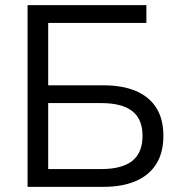

<svg xmlns="http://www.w3.org/2000/svg" viewBox="-20 -725 700 745"><path d="M87 0V-705H548V-636H167V-394H381Q455 -394 507 -372Q559 -350 586.5 -306.5Q614 -263 614 -198Q614 -133 586.5 -89Q559 -45 507 -22.5Q455 0 381 0ZM167 -69H373Q453 -69 493 -100.5Q533 -132 533 -198Q533 -263 493 -294Q453 -325 373 -325H167Z"/></svg>

Font: NunitoSans1
Style: Book
Weight: 400
Designer: Vernon Adams
Foundry: Vernon Adams
Version: Version 3.101;gftools[0.9.27]